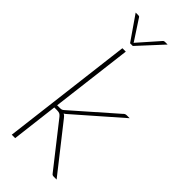

<svg xmlns="http://www.w3.org/2000/svg" viewBox="-285 -949 996 996"><g transform="rotate(45 213.0 -451.0)"><path d="M159.5 -723 104.5 -274.5H125Q133 -274.5 138 -276.2Q143 -278 150 -284.5L376 -483Q380.5 -488 385.2 -490.5Q390 -493 397 -493H418L174 -279.5Q165 -271 158.5 -268Q165 -265 169 -260.8Q173 -256.5 177 -251.5L375 0H354Q349 0 345.2 -1.5Q341.5 -3 338 -8L154.5 -241.5Q147.5 -250 140.8 -253Q134 -256 120.5 -256H102L71 0H46L134.5 -723ZM287 -902.5 164.5 -769.5H144.5L52.5 -902.5H71Q73.5 -902.5 77 -901.8Q80.5 -901 82.5 -897L154 -787.5L156 -783.5L159 -787.5L255.5 -897Q259 -901 262.5 -901.8Q266 -902.5 268.5 -902.5Z"/></g></svg>

Font: Lato ExtraLight
Style: Italic
Weight: 275
Italic angle: -7°
Designer: Lukasz Dziedzic with Adam Twardoch and Botio Nikoltchev
Foundry: tyPoland Lukasz Dziedzic
Version: Version 2.015; 2015-08-06; http://www.latofonts.com/